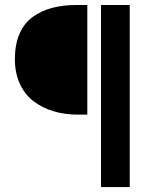

<svg xmlns="http://www.w3.org/2000/svg" viewBox="-20 -674 639 774"><path d="M387.2 80.1V-653.8H502.9V80.1ZM294.9 -211.9Q240.2 -211.9 194.6 -225.8Q148.9 -239.7 114 -266.8Q79.1 -293.9 59.6 -337.2Q40 -380.4 40 -436Q40 -495.1 58.8 -538.1Q77.6 -581.1 112.3 -606Q147 -630.9 190.4 -642.3Q233.9 -653.8 288.1 -653.8H332V-211.9Z"/></svg>

Font: Source Sans 3 Semibold
Style: Regular
Weight: 600
Designer: Paul D. Hunt
Foundry: Adobe
Version: Version 3.052;hotconv 1.1.0;makeotfexe 2.6.0